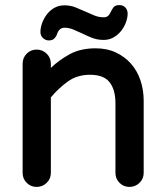

<svg xmlns="http://www.w3.org/2000/svg" viewBox="-20 -720 649 755"><path d="M69 -40V-469Q69 -493 85 -509Q101 -525 124 -525Q147 -525 163.5 -509Q180 -493 180 -469V-453Q211 -483 253.5 -506.5Q296 -530 356 -530Q401 -530 436 -513.5Q471 -497 495.5 -469Q520 -441 532.5 -403.5Q545 -366 545 -324V-40Q545 -17 528.5 -1Q512 15 489 15Q466 15 450 -1Q434 -17 434 -40V-314Q434 -367 411 -396.5Q388 -426 334 -426Q283 -426 246 -399Q209 -372 180 -337V-40Q180 -17 163.5 -1Q147 15 124 15Q101 15 85 -1Q69 -17 69 -40ZM233 -699Q257 -699 277 -691Q297 -683 317 -674Q334 -666 351.5 -659Q369 -652 387 -652Q399 -652 405 -657.5Q411 -663 415 -672Q420 -683 426.5 -691.5Q433 -700 449 -700Q464 -700 472.5 -691Q481 -682 482 -668Q482 -650 475 -631.5Q468 -613 456 -598Q444 -583 426.5 -573Q409 -563 388 -563Q363 -563 342.5 -571Q322 -579 302 -589Q285 -597 268 -604Q251 -611 234 -611Q212 -611 204 -585Q201 -576 193.5 -568.5Q186 -561 172 -561Q159 -561 149 -570.5Q139 -580 139 -594Q139 -611 145.5 -629Q152 -647 164 -663Q176 -679 193.5 -689Q211 -699 233 -699Z"/></svg>

Font: Varela Round Precious
Style: Medium
Weight: 500
Designer: Joe Prince
Foundry: Joe Prince
Version: Version 1.000